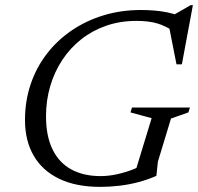

<svg xmlns="http://www.w3.org/2000/svg" viewBox="-20 -719 772 749"><path d="M373 -32Q402.5 -32 436.2 -39.2Q470 -46.5 501.8 -59.2Q533.5 -72 555 -88.5L501.5 -28.5L571.5 -258L489 -280.5L495 -299.5H721L715 -280.5L647 -256.5L596 -88.5L590 -33Q557.5 -18.5 521 -8.8Q484.5 1 446.5 5.5Q408.5 10 371 10Q276 10 210.5 -21.8Q145 -53.5 111.2 -112Q77.5 -170.5 77.5 -251Q77.5 -325.5 99.8 -391Q122 -456.5 163 -509.5Q204 -562.5 260.5 -600.8Q317 -639 385 -659.5Q453 -680 529.5 -680Q555.5 -680 581 -678Q606.5 -676 631.5 -671Q656.5 -666 681 -656.5L651.5 -657.5L724 -699H732.5L689.5 -468H668.5L639.5 -615L664 -593Q626.5 -618 593 -627.8Q559.5 -637.5 512 -637.5Q449 -637.5 394.8 -618.8Q340.5 -600 297 -565.8Q253.5 -531.5 222.8 -484.8Q192 -438 175.8 -382.5Q159.5 -327 159.5 -265.5Q159.5 -188.5 184.8 -136.5Q210 -84.5 257.8 -58.2Q305.5 -32 373 -32Z"/></svg>

Font: Newsreader Text
Style: Italic
Weight: 400
Italic angle: -17°
Designer: Hugues Gentile
Foundry: Production Type
Version: Version 1.001